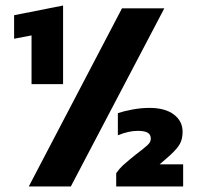

<svg xmlns="http://www.w3.org/2000/svg" viewBox="-20 -674 724 694"><path d="M94 -546 31 -534V-619L208 -654V-370H94ZM421 -644H574L236 0H84ZM400 -48Q412 -65 424 -76Q436 -87 449.5 -98Q463 -109 469 -114Q477 -120 495.5 -134.5Q514 -149 519.5 -156.5Q525 -164 525 -173Q525 -188 513.5 -194.5Q502 -201 478 -201Q445 -201 406 -185V-265Q426 -272 458 -278Q490 -284 520 -284Q577 -284 608.5 -260Q640 -236 640 -198Q640 -172 630.5 -154.5Q621 -137 596 -114L579 -99L557 -80H642V0H400Z"/></svg>

Font: Kanit SemiBold
Style: Regular
Weight: 600
Designer: Katatrad Team
Foundry: CadsonDemak
Version: Version 1.030